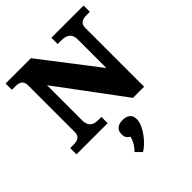

<svg xmlns="http://www.w3.org/2000/svg" viewBox="-271 -862 1341 1341"><g transform="rotate(-45 400.0 -191.5)"><path d="M211 -140V-487L573 0H683V-580C683 -620 704 -638 752 -638H785V-700H467V-638H500C562 -638 589 -614 589 -560V-279L265 -700H15V-638H48C96 -638 117 -620 117 -580V-120C117 -80 96 -62 48 -62H15V0H323V-62H290C238 -62 211 -86 211 -140ZM313 275 355 317C405 290 487 194 487 126V120C487 78 454 58 415 58H409C370 58 337 78 337 120V126C337 153 350 170 369 179C361 216 338 252 313 275Z"/></g></svg>

Font: LT Superior Serif ExtraBold
Style: Regular
Weight: 800
Designer: Daniel Lyons
Foundry: LyonsType
Version: Version 2.120;FEAKit 1.0